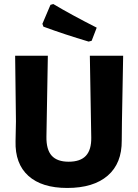

<svg xmlns="http://www.w3.org/2000/svg" viewBox="-20 -921 684 951"><path d="M244 -901Q331 -849 459 -784L434 -719L419 -715Q301 -750 195 -789L190 -803L230 -897ZM590 -645 584 -318 583 -225Q584 -112 513.5 -51Q443 10 313 10Q187 10 120.5 -50Q54 -110 57 -222L59 -320L55 -645H217L210 -244Q209 -180 236 -150Q263 -120 320 -120Q378 -120 405.5 -149.5Q433 -179 432 -240L425 -645Z"/></svg>

Font: Alegreya Sans ExtraBold
Style: Regular
Weight: 800
Designer: Juan Pablo del Peral
Foundry: Huerta Tipografica
Version: Version 2.007